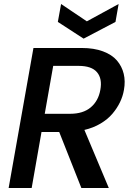

<svg xmlns="http://www.w3.org/2000/svg" viewBox="-20 -933 672 953"><path d="M478 -486.8Q488.3 -542.5 461.7 -574.2Q435.1 -606 370.1 -606H244.1L202.1 -368.2H328.1Q392.6 -368.2 430.4 -400.1Q468.3 -432.1 478 -486.8ZM146 -694.8H386.2Q446.3 -694.8 491 -678.2Q535.6 -661.6 560.3 -632.8Q585 -604 594 -566.9Q603 -529.8 595.2 -486.8Q589.8 -455.1 575.4 -425.3Q561 -395.5 537.8 -368.2Q514.6 -340.8 478.8 -319.6Q442.9 -298.3 398.9 -288.1L520 0H383.8L273.9 -277.8H186L137.2 0H22.9ZM411.1 -827.1 568.8 -913.1 553.2 -824.2 395 -741.2 267.1 -824.2 283.2 -913.1Z"/></svg>

Font: SVN-Poppins Medium
Style: Italic
Weight: 500
Italic angle: -10°
Designer: Ninad Kale (Devanagari), Jonny Pinhorn (Latin)
Foundry: Indian Type Foundry
Version: Version 3.002 2017